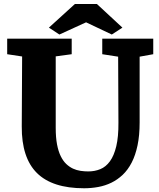

<svg xmlns="http://www.w3.org/2000/svg" viewBox="-20 -958 822 991"><path d="M232.4 -815.4 366.7 -937.5H480L611.8 -815.4L557.1 -779.8L424.3 -842.8L286.6 -779.8ZM94.2 -666.5 17.1 -678.2V-758.3H350.1V-678.2L267.6 -667V-297.9Q267.6 -248.5 274.4 -212.6Q281.2 -176.8 293.5 -151.9Q305.7 -127 322 -111.6Q338.4 -96.2 356.9 -87.6Q375.5 -79.1 395.5 -76.2Q415.5 -73.2 435.5 -73.2Q469.2 -73.2 497.8 -85Q526.4 -96.7 547.4 -125.5Q568.4 -154.3 580.1 -202.9Q591.8 -251.5 591.3 -325.2L589.8 -665.5L507.8 -678.2V-758.3H771V-678.2L700.7 -665.5V-325.7Q700.7 -258.8 689.9 -207.8Q679.2 -156.7 659.7 -118.9Q640.1 -81.1 613.3 -55.7Q586.4 -30.3 554.7 -14.9Q522.9 0.5 487.1 7.1Q451.2 13.7 414.1 13.7Q250 13.7 170.7 -64.9Q91.3 -143.6 92.3 -305.2Z"/></svg>

Font: Merriweather
Style: Heavy
Weight: 900
Version: Version 1.003